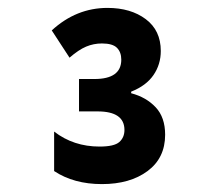

<svg xmlns="http://www.w3.org/2000/svg" viewBox="-20 -873 540 486"><path d="M238 -407Q167 -407 117 -440V-540Q166 -502 232 -502Q269 -502 282 -513.5Q295 -525 295 -544Q295 -591 227 -591H180V-673H219Q287 -673 287 -722Q287 -741 276 -752Q265 -763 238 -763Q217 -763 198 -755Q179 -747 156 -727L111 -796Q173 -853 252 -853Q311 -853 349 -824.5Q387 -796 387 -744Q387 -710 368.5 -683Q350 -656 312 -641V-637Q350 -627 374 -601.5Q398 -576 398 -532Q398 -473 353.5 -440Q309 -407 238 -407Z"/></svg>

Font: Noto Sans Mono ExtraCondensed Black
Style: Regular
Weight: 900
Width: 2
Designer: Monotype Design Team
Foundry: Monotype Imaging Inc.
Version: Version 2.014